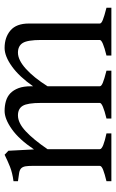

<svg xmlns="http://www.w3.org/2000/svg" viewBox="147 -656 509 843"><g transform="rotate(-90 401.5 -234.5)"><path d="M579.1 0V-21.5Q647.5 -38.1 647.5 -50.8V-308.6Q647.5 -368.2 634.3 -389.2Q621.1 -410.2 591.8 -410.2Q559.6 -410.2 521 -375.5Q482.4 -340.8 444.3 -280.3V-50.8Q444.3 -43.9 459.5 -37.6Q474.6 -31.2 512.7 -21.5V0H302.7V-21.5Q371.1 -38.1 371.1 -50.8V-308.6Q371.1 -368.2 358.4 -389.2Q345.7 -410.2 316.4 -410.2Q283.2 -410.2 246.6 -376Q210 -341.8 168 -280.3V-50.8Q168 -43 186.5 -35.6Q205.1 -28.3 237.3 -21.5V0H27.3V-21.5Q59.6 -29.3 77.1 -36.1Q94.7 -43 94.7 -50.8V-346.7Q94.7 -365.2 92.8 -377Q90.8 -388.7 84.5 -395.5Q78.1 -402.3 64.5 -404.8Q50.8 -407.2 27.3 -410.2V-429.7Q64.5 -434.6 91.3 -445.3Q118.2 -456.1 143.6 -468.8L161.1 -452.1L167 -339.8Q210.9 -405.3 255.9 -437Q300.8 -468.8 335.9 -468.8Q359.4 -468.8 379.4 -462.9Q399.4 -457 413.6 -443.4Q427.7 -429.7 436 -407.7Q444.3 -385.7 444.3 -352.5V-343.8Q486.3 -404.3 531.2 -436.5Q576.2 -468.8 612.3 -468.8Q659.2 -468.8 689.5 -442.9Q719.7 -417 719.7 -362.3V-50.8Q719.7 -43.9 735.4 -37.6Q751 -31.2 789.1 -21.5V0Z"/></g></svg>

Font: Podda
Style: Regular
Weight: 400
Designer: Md. Tanbin Islam Siyam
Foundry: Tanbin Islam Siyam
Version: Version 0.258